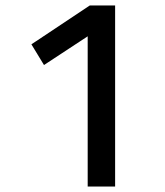

<svg xmlns="http://www.w3.org/2000/svg" viewBox="-20 -680 600 700"><path d="M299.7 0V-547.6L140.4 -442.9L94.5 -518.4L307.3 -660H399.7V0Z"/></svg>

Font: TitilliumWeb ExtraLight
Style: Regular
Weight: 400
Designer: Mohamed Gaber, Accademia di Belle Arti di Urbino and others
Foundry: Kief Type Foundry, Accademia di Belle Arti di Urbino and others
Version: Version 3.000; ttfautohint (v1.8.2)